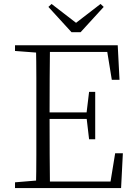

<svg xmlns="http://www.w3.org/2000/svg" viewBox="-20 -952 686 972"><path d="M241 -932 389 -818H341L489 -932L505 -917L388 -789H342L225 -917ZM56 0V-29L188 -40H198V0ZM162 0Q164 -83 164 -166Q164 -249 164 -333V-390Q164 -474 164 -557.5Q164 -641 162 -723H233Q232 -641 231.5 -556Q231 -471 231 -377V-357Q231 -255 231.5 -169Q232 -83 233 0ZM198 0V-33H569L536 -11L563 -176H602L593 0ZM198 -350V-383H436V-350ZM431 -247 418 -358V-379L431 -487H462V-247ZM56 -694V-723H198V-684H188ZM546 -548 519 -714 553 -689H198V-723H576L585 -548Z"/></svg>

Font: Noto Serif TC
Style: Regular
Weight: 200
Designer: Ryoko NISHIZUKA 西塚涼子 (kana & ideographs); Frank Grießhammer (Latin, Greek & Cyrillic); Wenlong ZHANG 张文龙 (bopomofo); San
Foundry: Adobe
Version: Version 2.001;hotconv 1.1.0;makeotfexe 2.6.0